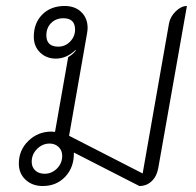

<svg xmlns="http://www.w3.org/2000/svg" viewBox="-20 -613 655 642"><path d="M43 -66Q43 -111 75 -142Q107 -173 152 -173L164 -172L208 -422Q225 -432 234 -445L233 -446Q202 -417 167 -417Q135 -417 114 -437.5Q93 -458 93 -490Q93 -536 121.5 -564.5Q150 -593 196 -593Q231 -593 252 -572.5Q273 -552 273 -519Q273 -513 271 -501L211 -159L457 -33L545 -534Q549 -557 567.5 -575Q586 -593 605 -593L509 -50Q504 -23 487 -7Q470 9 446 9L227 -103Q228 -54 198.5 -22.5Q169 9 123 9Q88 9 65.5 -12Q43 -33 43 -66ZM231 -514Q231 -552 192 -552Q167 -552 151 -536Q135 -520 135 -495Q135 -457 175 -457Q198 -457 214.5 -474Q231 -491 231 -514ZM188 -92Q188 -110 176 -121.5Q164 -133 146 -133Q122 -133 104 -115Q86 -97 86 -72Q86 -54 98 -43Q110 -32 129 -32Q153 -32 170.5 -49.5Q188 -67 188 -92Z"/></svg>

Font: K2D Thin
Style: Italic
Weight: 100
Italic angle: -10°
Designer: Katatrad Aksorn Co.,Ltd.
Foundry: Cadson Demak Co.,Ltd.
Version: Version 1.000; ttfautohint (v1.6)